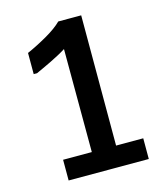

<svg xmlns="http://www.w3.org/2000/svg" viewBox="-104 -772 707 833"><g transform="rotate(-15 250.0 -355.0)"><path d="M101 -16V-109H230Q230 -230 229.5 -340.5Q229 -451 229 -572Q215 -563 196.5 -553Q178 -543 158.5 -533.5Q139 -524 120.5 -515.5Q102 -507 89 -501H74V-596Q121 -617 166 -643Q211 -669 236 -694H339V-109H461V-16Z"/></g></svg>

Font: D2Coding ligature
Style: Bold
Weight: 700
Monospace: yes
Designer: Yong-Rak Park; Jeong-Hwan Yoon; Sang-Min Lee;
Foundry: NHN Corporation
Version: Version 1.3.2; Build 20180524